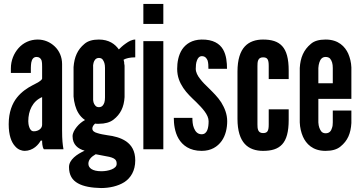

<svg xmlns="http://www.w3.org/2000/svg" viewBox="-20 -755 1826 971"><path d="M193 -417C193 -426 193 -440 190 -450C186 -460 178 -467 165 -467C148 -467 141 -454 138 -438C137 -430 136 -421 136 -412C136 -403 136 -394 136 -386H35V-409C35 -449 50 -485 74 -512C98 -539 132 -555 171 -555C204 -555 234 -542 257 -520C280 -498 294 -467 294 -431V-95C294 -46 297 -24 301 0H202C193 -11 193 -37 193 -44H186C181 -35 172 -22 158 -11C144 0 125 8 105 8C92 8 71 3 55 -17C38 -36 24 -70 24 -127C24 -188 42 -232 66 -262C90 -292 120 -311 145 -324C170 -337 189 -346 193 -357ZM193 -264C144 -243 123 -194 123 -142C123 -135 124 -123 128 -112C132 -100 139 -91 151 -91C174 -91 193 -105 193 -124Z M610 -264C607 -213 589 -177 554 -150C536 -136 511 -129 480 -129C477 -129 474 -129 471 -129C468 -129 464 -129 461 -130C452 -122 447 -114 447 -105C447 -93 457 -86 472 -82C487 -77 505 -74 524 -71C556 -67 590 -59 618 -40C645 -21 664 8 664 56C664 109 641 145 609 166C576 187 532 196 491 196C443 195 402 188 374 172C345 156 329 130 329 90C329 71 339 55 354 41C369 27 389 16 408 7C375 -2 347 -23 347 -66C347 -82 356 -98 368 -113C380 -128 395 -140 410 -148C381 -167 367 -197 360 -222C356 -237 353 -252 352 -267V-416C356 -467 372 -504 407 -533C424 -548 449 -555 480 -555C531 -555 562 -532 581 -505C588 -512 600 -524 616 -535C631 -546 648 -555 664 -555V-465C637 -465 617 -460 605 -453C606 -448 607 -443 608 -440C608 -436 608 -432 609 -429C610 -426 610 -422 610 -419ZM511 -412C511 -431 507 -443 499 -454C495 -459 489 -462 480 -462C464 -462 456 -449 453 -437C451 -430 450 -421 451 -412V-262C450 -243 453 -231 462 -221C466 -216 472 -213 480 -213C497 -213 504 -225 508 -237C510 -244 511 -253 511 -262ZM464 25C443 37 427 52 427 73C427 94 446 111 493 111C510 111 529 108 544 102C559 96 570 87 570 74C570 65 569 58 562 51C554 44 541 39 516 35Z M705 -735H806V-634H705ZM705 0V-547H806V0Z M1034 -407C1034 -420 1034 -436 1030 -449C1025 -461 1017 -471 1001 -471C988 -471 980 -461 976 -449C971 -437 970 -420 970 -407C970 -390 979 -372 992 -356C1004 -340 1020 -324 1036 -309C1057 -288 1082 -264 1099 -237C1116 -209 1129 -178 1129 -142C1129 -107 1121 -70 1101 -42C1080 -13 1048 8 1000 8C939 8 903 -20 883 -54C863 -88 859 -130 859 -159H953C953 -144 954 -123 961 -107C968 -90 979 -76 1000 -76C1029 -76 1035 -110 1035 -142C1035 -175 1003 -208 972 -239C948 -262 925 -283 907 -310C889 -337 876 -367 876 -407C876 -439 882 -476 901 -505C920 -533 951 -554 999 -555C1058 -556 1091 -534 1108 -505C1125 -476 1128 -438 1128 -407Z M1282 -126C1282 -106 1283 -82 1310 -82C1333 -82 1339 -93 1339 -126V-202H1440V-149C1440 -88 1429 -49 1407 -25C1385 -1 1353 8 1310 8C1274 8 1241 -2 1218 -27C1195 -52 1181 -93 1181 -154V-393C1181 -454 1195 -495 1218 -520C1241 -545 1274 -555 1310 -555C1353 -555 1385 -546 1407 -522C1429 -498 1440 -459 1440 -398V-355H1339V-421C1339 -454 1333 -465 1310 -465C1283 -465 1282 -441 1282 -421Z M1757 -196V-133C1754 -80 1738 -43 1702 -14C1684 1 1659 8 1626 8C1561 8 1528 -28 1512 -64C1503 -85 1497 -109 1496 -136V-411C1499 -464 1516 -503 1552 -533C1569 -548 1594 -555 1627 -555C1692 -555 1725 -519 1741 -484C1750 -463 1756 -440 1757 -414V-255H1590V-136C1591 -115 1597 -100 1606 -89C1611 -84 1618 -81 1627 -81C1646 -81 1655 -93 1659 -108C1662 -116 1663 -125 1663 -136V-196ZM1590 -334H1663V-411C1663 -432 1659 -447 1649 -459C1644 -464 1636 -467 1627 -467C1608 -467 1600 -454 1595 -439C1592 -431 1591 -422 1590 -411Z"/></svg>

Font: League Gothic
Style: Regular
Weight: 400
Designer: The League of Moveable Type
Version: Version 1.560;PS 001.560;hotconv 1.0.56;makeotf.lib2.0.21325